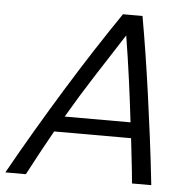

<svg xmlns="http://www.w3.org/2000/svg" viewBox="-90 -743 782 793"><g transform="rotate(5 301.5 -346.5)"><path d="M-39 0Q14 -95 68 -186.5Q122 -278 175.5 -365Q229 -452 282.5 -534.5Q336 -617 388 -693H469Q482 -620 494.5 -540.5Q507 -461 519 -375Q531 -289 543 -195.5Q555 -102 566 0H486Q482 -47 476.5 -93Q471 -139 466 -186H147Q122 -141 96.5 -94.5Q71 -48 46 0ZM185 -251H458Q448 -337 436 -426Q424 -515 409 -607Q351 -517 294.5 -429.5Q238 -342 185 -251Z"/></g></svg>

Font: Ubuntu Sans
Style: Italic
Weight: 400
Italic angle: -13.5°
Designer: Dalton Maag Ltd
Foundry: Dalton Maag Ltd
Version: Version 1.006